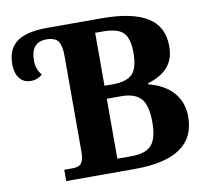

<svg xmlns="http://www.w3.org/2000/svg" viewBox="-79 -802 964 889"><g transform="rotate(-10 403.0 -357.0)"><path d="M254.9 -574.2Q254.9 -621.1 240 -641.6Q225.1 -662.1 184.1 -662.1Q150.4 -662.1 131.1 -641.6Q111.8 -621.1 111.8 -574.2Q111.8 -552.2 117.9 -536.4Q124 -520.5 136.2 -504.9Q125 -496.1 112.3 -490.5Q99.6 -484.9 82 -484.9Q47.4 -484.9 28.6 -510Q9.8 -535.2 9.8 -574.2Q9.8 -647 54.9 -680.4Q100.1 -713.9 198.2 -713.9H454.1Q596.7 -713.9 668.5 -669.9Q740.2 -626 740.2 -532.2Q740.2 -473.6 709.5 -436.8Q678.7 -399.9 613.8 -379.9V-375Q689.5 -356 729.7 -309.6Q770 -263.2 770 -195.8Q770 -97.2 698.2 -48.6Q626.5 0 483.9 0H162.1V-53.2H203.1Q233.9 -53.2 244.4 -70.1Q254.9 -86.9 254.9 -118.2ZM413.1 -61H479Q547.4 -61 574.7 -92.8Q602.1 -124.5 602.1 -199.2Q602.1 -279.8 573.2 -311.3Q544.4 -342.8 481 -342.8H413.1ZM413.1 -403.8H451.2Q516.6 -403.8 544.2 -431.4Q571.8 -459 571.8 -532.2Q571.8 -598.6 545.4 -625.7Q519 -652.8 449.2 -652.8H413.1Z"/></g></svg>

Font: Droid Serif
Style: Bold
Weight: 700
Designer: Monotype Design team
Foundry: Monotype Imaging Inc.
Version: Version 1.03